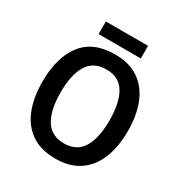

<svg xmlns="http://www.w3.org/2000/svg" viewBox="-200 -1018 1113 1174"><g transform="rotate(30 356.5 -430.5)"><path d="M659 -358Q659 -248 626 -165Q593 -82 526 -36Q459 10 357 10Q254 10 187 -36.5Q120 -83 87.5 -166Q55 -249 55 -359Q55 -530 129.5 -627.5Q204 -725 358 -725Q460 -725 526.5 -679Q593 -633 626 -550.5Q659 -468 659 -358ZM184 -358Q184 -233 226 -165Q268 -97 357 -97Q446 -97 487.5 -164.5Q529 -232 529 -358Q529 -483 488 -551Q447 -619 358 -619Q268 -619 226 -551Q184 -483 184 -358ZM505 -871V-782H207V-871Z"/></g></svg>

Font: Noto Sans Gujarati SemiCondensed SemiBold
Style: Regular
Weight: 600
Width: 4
Designer: Jelle Bosma - Monotype Design Team, Universal Thirst
Foundry: Monotype Imaging Inc.
Version: Version 2.106; ttfautohint (v1.8.4.7-5d5b)